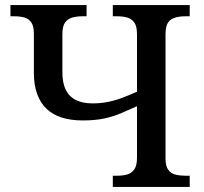

<svg xmlns="http://www.w3.org/2000/svg" viewBox="-20 -734 801 754"><path d="M423 0V-44H442Q463 -44 480 -49Q497 -54 507.5 -69Q518 -84 518 -115V-317Q485 -302 454.5 -289Q424 -276 388.5 -268.5Q353 -261 306 -261Q259 -261 223.5 -272Q188 -283 163.5 -306Q139 -329 126 -364.5Q113 -400 113 -448V-602Q113 -632 102.5 -646.5Q92 -661 75 -665.5Q58 -670 37 -670H21V-714H320V-670H302Q281 -670 263.5 -665Q246 -660 235.5 -645.5Q225 -631 225 -599V-450Q225 -407 239 -380Q253 -353 279.5 -340.5Q306 -328 343 -328Q374 -328 402.5 -333.5Q431 -339 459 -349.5Q487 -360 518 -374V-599Q518 -631 507.5 -645.5Q497 -660 480 -665Q463 -670 442 -670H423V-714H725V-670H706Q686 -670 668 -665Q650 -660 640 -645.5Q630 -631 630 -599V-111Q630 -82 640.5 -67.5Q651 -53 668.5 -48.5Q686 -44 706 -44H725V0Z"/></svg>

Font: ET Text
Style: Regular
Weight: 470
Designer: Monotype Design Team
Foundry: Monotype Imaging Inc.
Version: Version 2.009